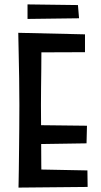

<svg xmlns="http://www.w3.org/2000/svg" viewBox="-20 -849 458 872"><path d="M64 3Q64 3 64.5 -19Q65 -41 65.5 -79.5Q66 -118 66.5 -166Q67 -214 67.5 -267Q68 -320 68 -371Q68 -435 67 -494.5Q66 -554 65 -600Q64 -646 63.5 -673Q63 -700 63 -700L169 -689Q169 -689 168.5 -667.5Q168 -646 168 -611Q168 -576 167.5 -533.5Q167 -491 166.5 -449Q166 -407 166 -372Q166 -337 166.5 -289.5Q167 -242 167 -192.5Q167 -143 167.5 -100Q168 -57 168.5 -30.5Q169 -4 169 -4ZM64 3 118 -80 377 -75 378 0ZM113 -194V-281L375 -278L373 -198ZM105 -611 63 -700 366 -693V-612ZM105 -763V-829L334 -826L339 -766Z"/></svg>

Font: Truculenta SemiBold
Style: Regular
Weight: 600
Version: Version 1.002